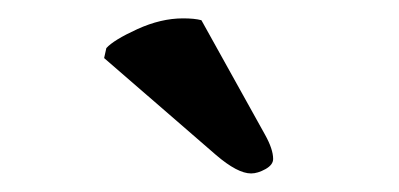

<svg xmlns="http://www.w3.org/2000/svg" viewBox="-20 -724 432 208"><path d="M198.2 -702.1C193 -703.5 186.4 -704.1 178.2 -704.1C162.3 -704.1 145.8 -700.2 128.7 -692.4C111.6 -684.6 100.4 -677.7 95.2 -671.9L92.8 -661.1L213.9 -556.2C229.5 -542.8 242.2 -536.1 252 -536.1C256.8 -536.1 262 -537.7 267.6 -540.8C273.1 -543.9 275.9 -547.5 275.9 -551.8C275.9 -558.9 272.9 -567.7 267.1 -578.1Z"/></svg>

Font: Linux Biolinum G
Style: Bold
Weight: 700
Designer: Philipp H. Poll
Foundry: Philipp H. Poll
Version: Version 1.1.0